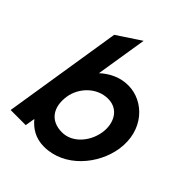

<svg xmlns="http://www.w3.org/2000/svg" viewBox="-191 -763 881 881"><g transform="rotate(45 249.5 -322.5)"><path d="M116 0 124 -48C151 -15 189 11 245 11C378 11 477 -109 496 -226C518 -367 422 -462 320 -462C266 -462 221 -439 185 -406L225 -656L110 -580L18 0ZM298 -353C367 -353 398 -291 388 -226C377 -155 323 -94 257 -94C181 -94 145 -148 157 -226C167 -290 223 -353 298 -353Z"/></g></svg>

Font: Charger Pro
Style: BlkNarObl
Weight: 900
Designer: Jasper
Foundry: Cannot Into Space Fonts
Version: Version 1.09